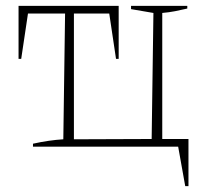

<svg xmlns="http://www.w3.org/2000/svg" viewBox="-20 -498 697 652"><path d="M531 -26H620V134H609L585 0H92V-10Q146 -22 195 -25L201 -452H75L52 -298H43V-478H383V-298H374L351 -452H231V-25L495 -26L501 -454L425 -467V-478H616V-469Q595 -464 574.5 -460Q554 -456 531 -454Z"/></svg>

Font: Piazzolla Thin
Style: Regular
Weight: 100
Designer: Juan Pablo del Peral
Foundry: Huerta Tipografica
Version: Version 1.330